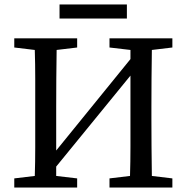

<svg xmlns="http://www.w3.org/2000/svg" viewBox="-20 -841 837 861"><path d="M471 -628V-669H753V-628L661 -617Q660 -554 659.5 -489Q659 -424 659 -359V-310Q659 -246 659.5 -181.5Q660 -117 661 -52L753 -41V0H471V-41L563 -52Q565 -116 565 -184Q565 -252 565 -329V-502L232 -94V-52L326 -41V0H44V-41L136 -52Q138 -115 138 -180Q138 -245 138 -310V-359Q138 -424 138 -488.5Q138 -553 136 -617L44 -628V-669H326V-628L234 -617Q233 -554 232.5 -489Q232 -424 232 -359V-166L565 -576V-617ZM247 -758V-821H549V-758Z"/></svg>

Font: Source Serif Pro
Style: Regular
Weight: 400
Designer: Frank Grießhammer
Foundry: Adobe Systems Incorporated
Version: Version 3.001;hotconv 1.0.111;makeotfexe 2.5.65597